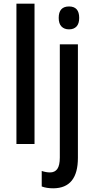

<svg xmlns="http://www.w3.org/2000/svg" viewBox="-20 -780 511 1040"><path d="M167 0H69V-760H167ZM298 -683Q298 -745 354 -745Q409 -745 409 -683Q409 -652 394.5 -636.5Q380 -621 354 -621Q328 -621 313 -636.5Q298 -652 298 -683ZM269 240Q232 240 206 230V146Q230 154 251 154Q277 154 290.5 135Q304 116 304 73V-540H402V75Q402 239 269 240Z"/></svg>

Font: Noto Sans Condensed Medium
Style: Regular
Weight: 500
Width: 3
Designer: Monotype Design Team
Foundry: Monotype Imaging Inc.
Version: Version 2.013; ttfautohint (v1.8.4.7-5d5b)